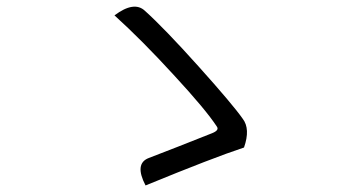

<svg xmlns="http://www.w3.org/2000/svg" viewBox="-20 -638 1040 587"><path d="M726 -187Q632 -156 425 -71Q390 -138 435 -155Q516 -186 629 -231Q651 -240 643 -251Q609 -303 511 -409Q414 -515 330 -591Q390 -636 423 -605Q482 -552 587 -435Q692 -318 722 -275Q746 -244 726 -187Z"/></svg>

Font: Swei Half Moon CJK TC
Style: DemiLight
Weight: 350
Version: Version 2.125